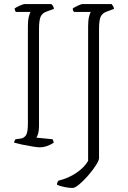

<svg xmlns="http://www.w3.org/2000/svg" viewBox="-20 -729 631 950"><path d="M177 0Q167 0 141.5 -4Q116 -8 90 -13.5Q64 -19 50 -23Q50 -28 52.5 -33Q55 -38 57 -40L80 -43Q98 -45 108 -59Q118 -73 118 -116V-599Q118 -628 122.5 -645.5Q127 -663 131 -670H59Q54 -674 52 -687Q58 -692 76.5 -700.5Q95 -709 102 -709H234Q238 -706 242 -699.5Q246 -693 247 -685L211 -672Q190 -665 181.5 -647.5Q173 -630 173 -584V-104Q173 -82 168.5 -67.5Q164 -53 160 -48L240 -40Q242 -37 243.5 -32.5Q245 -28 246 -23Q210 0 177 0ZM339 201Q322 201 299 196.5Q276 192 262 185Q262 177 264.5 172Q267 167 269 165Q318 153 357.5 126.5Q397 100 416 67V-599Q416 -628 420.5 -646Q425 -664 429 -670H347Q340 -675 340 -687Q346 -692 364 -700.5Q382 -709 389 -709H532Q534 -707 538.5 -700.5Q543 -694 544 -685L509 -672Q488 -665 479 -648Q470 -631 470 -584V53Q470 65 454.5 89Q439 113 416.5 139Q394 165 372.5 183Q351 201 339 201Z"/></svg>

Font: Texturina 72pt Thin
Style: Regular
Weight: 100
Designer: Guillermo Torres Carreño
Foundry: Omnibus-Type
Version: Version 1.002; ttfautohint (v1.8.3)